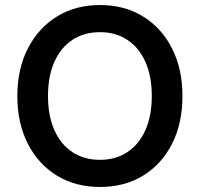

<svg xmlns="http://www.w3.org/2000/svg" viewBox="-20 -732 795 764"><path d="M378 12Q280 12 206 -33.5Q132 -79 90.5 -160.5Q49 -242 49 -350Q49 -457 90.5 -538.5Q132 -620 206 -666Q280 -712 378 -712Q476 -712 550 -666Q624 -620 665 -538.5Q706 -457 706 -350Q706 -242 665 -160.5Q624 -79 550 -33.5Q476 12 378 12ZM378 -96Q440 -96 486.5 -126.5Q533 -157 558.5 -214Q584 -271 584 -350Q584 -429 558.5 -486Q533 -543 486.5 -573.5Q440 -604 378 -604Q315 -604 268.5 -573.5Q222 -543 196.5 -486Q171 -429 171 -350Q171 -271 196.5 -214Q222 -157 268.5 -126.5Q315 -96 378 -96Z"/></svg>

Font: DM Sans 9pt
Style: Semibold
Weight: 600
Designer: Colophon Foundry, Jonny Pinhorn
Foundry: Colophon Foundry
Version: Version 4.004;gftools[0.9.30]